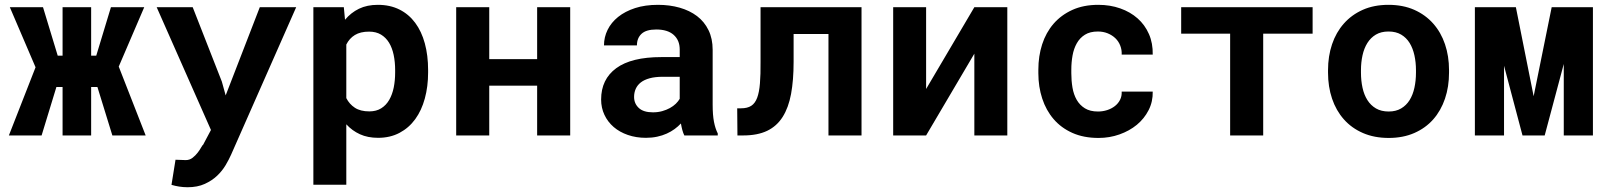

<svg xmlns="http://www.w3.org/2000/svg" viewBox="-20 -558 6641 791"><path d="M381.3 -199.7H355.5V0H237.8V-199.7H212.4L151.4 0H16.6L126.5 -280.8L20.5 -528.3H157.2L217.8 -328.6H237.8V-528.3H355.5V-328.6H376.5L437 -528.3H574.2L469.2 -283.7L580.1 0H442.9Z M894 -221.7 909.7 -165 1050.3 -528.3H1200.2L932.1 79.1Q923.3 99.1 909.4 122.6Q895.5 146 874.5 166Q853.5 186 823.5 199.7Q793.5 213.4 752.4 213.4Q742.7 213.4 734.4 212.6Q726.1 211.9 718.3 210.7Q710.4 209.5 702.9 207.8Q695.3 206.1 686.5 203.6L703.1 100.1Q711.4 100.1 724.4 100.8Q737.3 101.6 745.1 101.6Q761.2 101.6 773.7 91.8Q786.1 82 794.9 70.3Q803.7 58.6 809.1 48.8Q814.5 39.1 816.4 39.1L849.1 -22.5L625.5 -528.3H773.9Z M1743.7 -259.3Q1743.7 -201.7 1730.2 -152.3Q1716.8 -103 1690.7 -67.1Q1664.6 -31.2 1626 -10.7Q1587.4 9.8 1537.6 9.8Q1495.1 9.8 1462.9 -4.9Q1430.7 -19.5 1406.7 -45.9V203.1H1271V-528.3H1396.5L1401.4 -476.6Q1425.8 -505.9 1459 -522Q1492.2 -538.1 1536.6 -538.1Q1586.9 -538.1 1625.5 -518.8Q1664.1 -499.5 1690.4 -464.1Q1716.8 -428.7 1730.2 -379.2Q1743.7 -329.6 1743.7 -269.5ZM1607.9 -269.5Q1607.9 -302.7 1601.8 -331.8Q1595.7 -360.8 1582.8 -382.1Q1569.8 -403.3 1549.6 -415.5Q1529.3 -427.7 1500.5 -427.7Q1464.8 -427.7 1442.1 -413.8Q1419.4 -399.9 1406.7 -374.5V-153.8Q1419.4 -128.9 1442.1 -114Q1464.8 -99.1 1501.5 -99.1Q1530.3 -99.1 1550.5 -111.8Q1570.8 -124.5 1583.5 -146.5Q1596.2 -168.5 1602.1 -197.5Q1607.9 -226.6 1607.9 -259.3Z M2329.1 0H2192.9V-205.1H1995.6V0H1859.4V-528.3H1995.6V-314.5H2192.9V-528.3H2329.1Z M2799.3 0Q2794.4 -9.8 2791 -22.5Q2787.6 -35.2 2785.2 -49.3Q2773.9 -37.1 2759.3 -26.4Q2744.6 -15.6 2726.8 -7.6Q2709 0.5 2687.5 5.1Q2666 9.8 2641.1 9.8Q2600.6 9.8 2566.7 -2Q2532.7 -13.7 2508.3 -34.7Q2483.9 -55.7 2470.2 -84.7Q2456.5 -113.8 2456.5 -147.9Q2456.5 -231.4 2518.8 -277.1Q2581.1 -322.8 2704.6 -322.8H2780.3V-354Q2780.3 -392.1 2755.4 -414.3Q2730.5 -436.5 2683.6 -436.5Q2642.1 -436.5 2623 -418.7Q2604 -400.9 2604 -371.1H2468.3Q2468.3 -404.8 2483.2 -435.1Q2498 -465.3 2526.6 -488.3Q2555.2 -511.2 2596.4 -524.7Q2637.7 -538.1 2690.9 -538.1Q2738.8 -538.1 2780 -526.4Q2821.3 -514.6 2851.6 -491.7Q2881.8 -468.8 2898.9 -433.8Q2916 -398.9 2916 -353V-126.5Q2916 -84 2921.4 -56.2Q2926.8 -28.3 2937 -8.3V0ZM2669.9 -95.2Q2690.4 -95.2 2708 -100.1Q2725.6 -105 2739.7 -112.8Q2753.9 -120.6 2764.2 -130.6Q2774.4 -140.6 2780.3 -150.9V-241.7H2710.9Q2679.2 -241.7 2656.7 -235.6Q2634.3 -229.5 2620.1 -218.5Q2606 -207.5 2599.1 -192.1Q2592.3 -176.8 2592.3 -158.7Q2592.3 -131.3 2611.6 -113.3Q2630.9 -95.2 2669.9 -95.2Z M3529.3 -528.3V0H3393.1V-418H3249.5V-303.2Q3249.5 -227.5 3239 -170.9Q3228.5 -114.3 3204.3 -76.2Q3180.2 -38.1 3140.4 -19Q3100.6 0 3042 0H3018.1L3017.1 -111.8H3033.2Q3059.1 -111.8 3075 -122.1Q3090.8 -132.3 3099.4 -155.3Q3107.9 -178.2 3110.8 -214.6Q3113.8 -251 3113.3 -303.2V-528.3Z M3994.1 -528.3H4129.9V0H3994.1V-336.9L3795.4 0H3659.7V-528.3H3795.4V-191.4Z M4503.4 -98.6Q4523.4 -98.6 4541.5 -104.5Q4559.6 -110.4 4573.2 -121.1Q4586.9 -131.8 4594.5 -147Q4602.1 -162.1 4601.1 -180.7H4729Q4730 -139.6 4712.2 -104.5Q4694.3 -69.3 4663.6 -43.9Q4632.8 -18.6 4592 -4.2Q4551.3 10.3 4505.9 10.3Q4444.3 10.3 4397.9 -10.5Q4351.6 -31.2 4320.6 -67.4Q4289.6 -103.5 4273.7 -152.1Q4257.8 -200.7 4257.8 -256.3V-271Q4257.8 -326.7 4273.4 -375.2Q4289.1 -423.8 4320.3 -460Q4351.6 -496.1 4397.7 -517.1Q4443.8 -538.1 4504.9 -538.1Q4553.7 -538.1 4595.2 -523.4Q4636.7 -508.8 4666.7 -482.2Q4696.8 -455.6 4713.4 -417.7Q4730 -379.9 4729 -333H4601.1Q4602.1 -352.5 4595.2 -370.1Q4588.4 -387.7 4575.2 -400.4Q4562 -413.1 4543.5 -420.7Q4524.9 -428.2 4502.9 -428.2Q4470.7 -428.2 4449.7 -415Q4428.7 -401.9 4416.3 -379.9Q4403.8 -357.9 4398.7 -329.6Q4393.6 -301.3 4393.6 -271V-256.3Q4393.6 -225.6 4398.4 -197Q4403.3 -168.5 4415.8 -146.7Q4428.2 -125 4449.5 -111.8Q4470.7 -98.6 4503.4 -98.6Z M5387.7 -419.4H5184.1V0H5047.9V-419.4H4846.2V-528.3H5387.7Z M5451.2 -269Q5451.2 -326.7 5467.8 -375.7Q5484.4 -424.8 5516.4 -460.9Q5548.3 -497.1 5594.5 -517.6Q5640.6 -538.1 5700.2 -538.1Q5759.8 -538.1 5806.2 -517.6Q5852.5 -497.1 5884.5 -460.9Q5916.5 -424.8 5933.1 -375.7Q5949.7 -326.7 5949.7 -269V-258.8Q5949.7 -200.7 5933.1 -151.6Q5916.5 -102.5 5884.8 -66.4Q5853 -30.3 5806.6 -10Q5760.3 10.3 5701.2 10.3Q5641.6 10.3 5595 -10Q5548.3 -30.3 5516.4 -66.4Q5484.4 -102.5 5467.8 -151.6Q5451.2 -200.7 5451.2 -258.8ZM5586.9 -258.8Q5586.9 -225.6 5593.3 -196.5Q5599.6 -167.5 5613.3 -145.8Q5627 -124 5648.7 -111.3Q5670.4 -98.6 5701.2 -98.6Q5731 -98.6 5752.4 -111.3Q5773.9 -124 5787.4 -145.8Q5800.8 -167.5 5807.1 -196.5Q5813.5 -225.6 5813.5 -258.8V-269Q5813.5 -301.3 5807.1 -330.1Q5800.8 -358.9 5787.4 -380.9Q5773.9 -402.8 5752.4 -415.5Q5731 -428.2 5700.2 -428.2Q5669.9 -428.2 5648.4 -415.5Q5627 -402.8 5613.3 -380.9Q5599.6 -358.9 5593.3 -330.1Q5586.9 -301.3 5586.9 -269Z M6298.3 -161.6 6372.6 -528.3H6542.5V0H6422.4V-294.4L6343.8 0H6252.4L6176.3 -287.1V0H6056.2V-528.3H6225.1Z"/></svg>

Font: Roboto Mono
Style: Bold
Weight: 700
Designer: Google
Version: Version 2.000985; 2015; ttfautohint (v1.3)